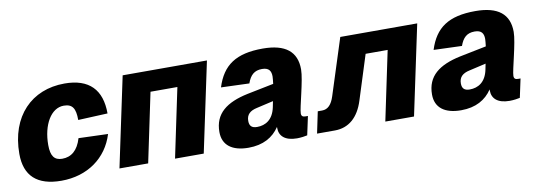

<svg xmlns="http://www.w3.org/2000/svg" viewBox="-49 -835 3166 1133"><g transform="rotate(-10 1534.5 -269.0)"><path d="M246 12C402 12 522 -74 564 -212L388 -218C367 -147 327 -115 273 -115C226 -115 205 -143 205 -209C205 -331 259 -422 335 -422C387 -422 405 -394 405 -324L582 -332C582 -474 510 -550 362 -550C165 -550 28 -413 28 -187C28 -55 101 12 246 12Z M595 0H767L854 -414H1015L928 0H1100L1214 -538H709Z M1553 -73C1553 -25 1587 7 1658 7C1680 7 1709 3 1720 0L1744 -112H1730C1714 -112 1705 -117 1705 -134C1705 -167 1752 -325 1752 -390C1752 -496 1686 -550 1550 -550C1389 -550 1308 -494 1268 -367L1437 -361C1454 -409 1479 -432 1525 -432C1566 -432 1579 -411 1579 -378C1579 -368 1577 -353 1575 -334L1416 -302C1288 -275 1213 -220 1213 -109C1213 -30 1269 12 1367 12C1455 12 1515 -23 1553 -80C1553 -78 1553 -75 1553 -73ZM1392 -144C1392 -182 1414 -202 1456 -211L1556 -234C1553 -221 1551 -209 1549 -199C1534 -126 1488 -100 1438 -100C1406 -100 1392 -114 1392 -144Z M1779 0H1886C1969 0 2029 -52 2059 -149L2143 -414H2275L2188 0H2360L2474 -538H2013L1905 -201C1890 -154 1867 -129 1832 -129H1806Z M2827 -73C2827 -25 2861 7 2932 7C2954 7 2983 3 2994 0L3018 -112H3004C2988 -112 2979 -117 2979 -134C2979 -167 3026 -325 3026 -390C3026 -496 2960 -550 2824 -550C2663 -550 2582 -494 2542 -367L2711 -361C2728 -409 2753 -432 2799 -432C2840 -432 2853 -411 2853 -378C2853 -368 2851 -353 2849 -334L2690 -302C2562 -275 2487 -220 2487 -109C2487 -30 2543 12 2641 12C2729 12 2789 -23 2827 -80C2827 -78 2827 -75 2827 -73ZM2666 -144C2666 -182 2688 -202 2730 -211L2830 -234C2827 -221 2825 -209 2823 -199C2808 -126 2762 -100 2712 -100C2680 -100 2666 -114 2666 -144Z"/></g></svg>

Font: Geist ExtraBold
Style: Italic
Weight: 800
Italic angle: -12°
Designer: Basement.studio, Andrés Briganti, Mateo Zaragoza
Foundry: Basement.studio, Vercel, Andrés Briganti, Guido Ferreyra, Mateo Zaragoza
Version: Version 1.500